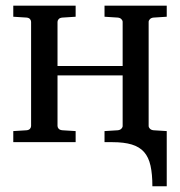

<svg xmlns="http://www.w3.org/2000/svg" viewBox="-20 -502 636 678"><path d="M518.1 155.8Q518.1 112.8 511.5 83Q504.9 53.2 488.8 34.9Q472.7 16.6 445.3 8.3Q418 0 377 0H349.1V-39.1L396 -42Q404.3 -43 408.7 -47.6Q413.1 -52.2 413.1 -57.1V-235.8H183.1V-57.1Q183.1 -52.2 187 -47.6Q190.9 -43 200.2 -42L247.1 -39.1V0H26.9V-39.1L74.2 -42Q82.5 -43 86.2 -47.6Q89.8 -52.2 89.8 -57.1V-424.8Q89.8 -429.7 86.2 -434.3Q82.5 -439 74.2 -439.9L26.9 -442.9V-481.9H247.1V-442.9L200.2 -439.9Q190.9 -439 187 -434.3Q183.1 -429.7 183.1 -424.8V-269H413.1V-424.8Q413.1 -429.7 408.7 -434.3Q404.3 -439 396 -439.9L349.1 -442.9V-481.9H568.8V-442.9L522 -439.9Q513.7 -439 509.3 -434.3Q504.9 -429.7 504.9 -424.8V-57.1Q504.9 -52.2 509.3 -47.6Q513.7 -43 522 -42L568.8 -39.1V155.8Z"/></svg>

Font: Charis SIL CyrE
Style: Regular
Weight: 400
Foundry: SIL International
Version: Version 5.000